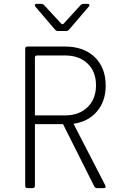

<svg xmlns="http://www.w3.org/2000/svg" viewBox="-20 -970 640 990"><path d="M122 0Q110 0 110 -12V-718Q110 -730 122 -730H315Q412 -730 468.5 -675.5Q525 -621 525 -528Q525 -449 480.5 -396Q436 -343 359 -332L523 -14Q529 0 514 0H480Q471 0 466 -9L305 -330H160V-12Q160 0 148 0ZM160 -375H315Q388 -375 431.5 -417.5Q475 -460 475 -530Q475 -601 431.5 -642.5Q388 -684 315 -684H172Q160 -684 160 -672ZM279 -810Q271 -810 264 -817L163 -935Q158 -941 160 -945.5Q162 -950 169 -950H192Q202 -950 207 -944L294 -850Q302 -840 310 -850L396 -944Q402 -950 411 -950H431Q439 -950 440.5 -945.5Q442 -941 437 -935L336 -817Q329 -810 321 -810Z"/></svg>

Font: Pitagon Sans Mono Thin
Style: Regular
Weight: 100
Monospace: yes
Designer: Travis Tran
Foundry: Pitagon
Version: Version 1.001; ttfautohint (v1.8.4.7-5d5b);gftools[0.9.26]